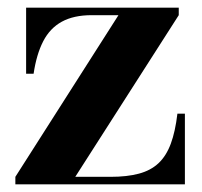

<svg xmlns="http://www.w3.org/2000/svg" viewBox="-20 -480 526 500"><path d="M20 0V-19.5L288.5 -440.5H219Q172 -440.5 141 -423.5Q110 -406.5 92.5 -372.5Q75 -338.5 67.5 -288H48V-460H445.5V-440.5L176 -19.5H267.5Q311 -19.5 341.8 -27.8Q372.5 -36 392.8 -55Q413 -74 424.8 -105.8Q436.5 -137.5 442 -184H461.5V0Z"/></svg>

Font: Bodoni Moda 11pt
Style: Bold
Weight: 700
Designer: Owen Earl
Foundry: indestructible type
Version: Version 2.004